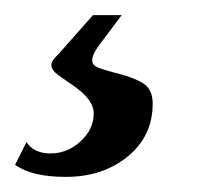

<svg xmlns="http://www.w3.org/2000/svg" viewBox="-49 -20 296 254"><path d="M-29 198 -14 168Q-4 183 18 183Q40 183 57.5 167Q75 151 75 130Q75 112 49 94L29 80Q19 73 19 66Q19 60 28 52L74 0H112L82 40Q73 52 73 60Q73 66 80 69Q87 72 102 76Q127 82 140 90Q153 98 153 117Q153 160 120 187Q87 214 38 214Q-7 214 -29 198Z"/></svg>

Font: Unna Medium
Style: Italic
Weight: 500
Italic angle: -8.05°
Designer: Jorge de Buen Unna
Foundry: Omnibus-Type
Version: Version 2.008